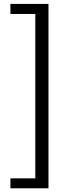

<svg xmlns="http://www.w3.org/2000/svg" viewBox="-20 -812 378 1001"><path d="M34.3 169.7H232.7V-791.7H34.3V-739.2H164.1V117.8H34.3Z"/></svg>

Font: Source Han Sans JP VF
Style: Regular
Weight: 250
Designer: Ryoko NISHIZUKA 西塚涼子 (kana, bopomofo & ideographs); Paul D. Hunt (Latin, Greek & Cyrillic); Sandoll Communications 산돌커뮤니
Foundry: Adobe
Version: Version 2.004;hotconv 1.0.118;makeotfexe 2.5.65603